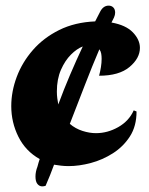

<svg xmlns="http://www.w3.org/2000/svg" viewBox="-20 -583 529 682"><path d="M130 79Q120 79 113 70.5Q106 62 106 44Q106 27 113 9Q115 1 117 -5.5Q119 -12 121 -18Q71 -46 45.5 -97Q20 -148 20 -206Q20 -258 39.5 -310Q59 -362 97 -405.5Q135 -449 190.5 -476.5Q246 -504 318 -507L336 -542Q347 -563 366 -563Q376 -563 382.5 -556.5Q389 -550 389 -538Q389 -530 385 -521L376 -503Q427 -494 452 -468Q477 -442 477 -413Q477 -376 440 -345Q403 -314 332 -314Q336 -329 338.5 -344.5Q341 -360 341 -374Q341 -384 339.5 -392.5Q338 -401 333 -408Q307 -347 282.5 -283.5Q258 -220 228 -143Q248 -126 273 -118Q298 -110 321 -110Q362 -110 400 -131.5Q438 -153 455 -191L465 -187Q465 -135 441.5 -98.5Q418 -62 381 -38.5Q344 -15 302.5 -4Q261 7 224 7Q210 7 197 5.5Q184 4 172 2Q159 38 142 77Q139 78 136 78.5Q133 79 130 79ZM187 -212Q207 -266 229 -317.5Q251 -369 274 -418Q253 -410 232 -389Q211 -368 196.5 -335Q182 -302 182 -258Q182 -245 183.5 -234Q185 -223 187 -212Z"/></svg>

Font: Agbalumo
Style: Regular
Weight: 400
Designer: Raphael Alegbeleye
Foundry: Sorkin Type Co.
Version: Version 1.000; ttfautohint (v1.8.4)